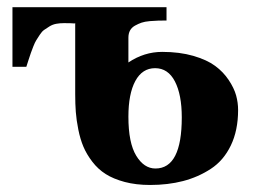

<svg xmlns="http://www.w3.org/2000/svg" viewBox="-20 -509 740 541"><path d="M341.8 -402.8V-333Q386.2 -362.8 437 -362.8Q485.8 -362.8 524.7 -351.6Q563.5 -340.3 586.4 -323.2Q609.4 -306.2 624.5 -283.4Q639.6 -260.7 645.3 -240.2Q650.9 -219.7 650.9 -199.2Q650.9 -141.6 630.4 -99.1Q609.9 -56.6 574 -33.2Q538.1 -9.8 495.6 1.2Q453.1 12.2 402.8 12.2Q363.3 12.2 331.3 3.7Q299.3 -4.9 277.8 -18.6Q256.3 -32.2 240.2 -53.2Q224.1 -74.2 215.1 -95.5Q206.1 -116.7 200.7 -143.8Q195.3 -170.9 193.6 -193.6Q191.9 -216.3 191.9 -243.2V-443.8Q190.9 -442.9 189.9 -442.9Q181.2 -443.8 160.2 -443.8Q148.4 -443.8 138.2 -441.9Q127.9 -439.9 119.4 -434.6Q110.8 -429.2 104.5 -424.8Q98.1 -420.4 92 -410.9Q85.9 -401.4 82.3 -395.8Q78.6 -390.1 73.7 -377.7Q68.8 -365.2 66.9 -359.6Q64.9 -354 60.3 -339.8Q55.7 -325.7 54.2 -320.8H15.1V-488.8H449.2V-451.2Q434.6 -451.2 425.8 -450.9Q417 -450.7 402.3 -449.5Q387.7 -448.2 378.7 -445.1Q369.6 -441.9 360.4 -436.8Q351.1 -431.6 346.4 -423.1Q341.8 -414.6 341.8 -402.8ZM417 -316.9Q380.9 -316.9 361.3 -280.8Q341.8 -244.6 341.8 -180.2Q341.8 -106.4 363.8 -70.3Q385.7 -34.2 418 -34.2Q492.2 -34.2 492.2 -178.2Q492.2 -242.2 472.9 -279.5Q453.6 -316.9 417 -316.9Z"/></svg>

Font: Linguistics Pro
Style: Bold
Weight: 700
Designer: Stefan Peev, Context Ltd
Foundry: Stefan Peev, Context Ltd
Version: Version 001.000